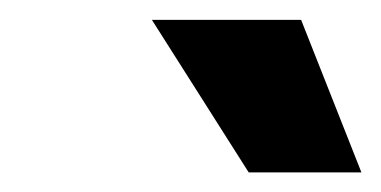

<svg xmlns="http://www.w3.org/2000/svg" viewBox="-20 -720 383 193"><path d="M132.7 -700H282.7L343.3 -546.7H230Z"/></svg>

Font: Epunda Slab Light
Style: Italic
Weight: 300
Italic angle: -12°
Designer: Simon Atzbach
Foundry: typofactur
Version: Version 1.102